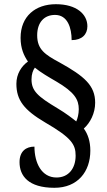

<svg xmlns="http://www.w3.org/2000/svg" viewBox="-20 -780 511 914"><path d="M239 114C350 114 410 37 410 -63C410 -108 398 -142 379 -168C409 -195 433 -240 433 -291C433 -373 382 -417 263 -483C194 -520 157 -545 157 -612C157 -673 190 -709 242 -709C302 -709 321 -647 321 -589C370 -589 396 -616 396 -655C396 -712 345 -760 246 -760C148 -760 78 -702 78 -600C78 -549 94 -515 113 -487C82 -465 58 -428 58 -381C58 -303 95 -256 195 -197C321 -124 340 -92 340 -39C340 21 307 65 249 65C178 65 144 -4 144 -82C105 -82 73 -61 73 -8C73 57 115 114 239 114ZM343 -202C324 -217 295 -240 253 -265C159 -321 130 -348 130 -402C130 -427 137 -446 146 -458C174 -435 210 -414 248 -392C335 -341 355 -306 355 -260C355 -237 349 -215 343 -202Z"/></svg>

Font: Noto Serif Sinhala Condensed SemiBold
Style: Regular
Weight: 600
Width: 3
Designer: Jelle Bosma - Monotype Design Team
Foundry: Monotype Imaging Inc.
Version: Version 2.007